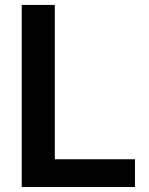

<svg xmlns="http://www.w3.org/2000/svg" viewBox="-20 -747 596 767"><path d="M519.2 0V-110.8H198.9V-727.3H66.8V0Z"/></svg>

Font: Riot Sans 2.0
Style: Bold
Weight: 600
Designer: Rasmus Andersson
Foundry: rsms
Version: Version 3.006;hotconv 1.0.109;makeotfexe 2.5.65596